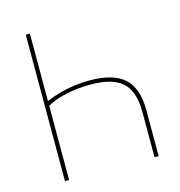

<svg xmlns="http://www.w3.org/2000/svg" viewBox="-106 -804 844 899"><g transform="rotate(-15 316.5 -355.0)"><path d="M119 -710V-383Q152 -397 186.5 -406.5Q221 -416 257 -421Q293 -426 330 -426Q447 -426 500 -377.5Q553 -329 553 -222V0H533V-220Q533 -318 486 -362Q439 -406 332 -406Q265 -406 209 -393Q153 -380 119 -360V0H99V-710Z"/></g></svg>

Font: Raleway Thin
Style: Regular
Weight: 100
Designer: Matt McInerney, Pablo Impallari, Rodrigo Fuenzalida
Foundry: Matt McInerney, Pablo Impallari, Rodrigo Fuenzalida
Version: Version 4.026